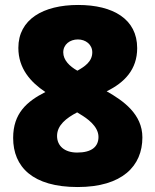

<svg xmlns="http://www.w3.org/2000/svg" viewBox="-20 -744 626 774"><path d="M295 -724C154 -724 54 -666 54 -551C54 -468 103 -413 163 -373C88 -335 33 -287 33 -188C33 -71 112 10 293 10C473 10 554 -75 554 -190C554 -284 477 -338 410 -376C482 -411 533 -464 533 -550C533 -667 436 -724 295 -724ZM294 -585C325 -585 352 -565 352 -533C352 -495 320 -475 292 -459C260 -477 235 -502 235 -533C235 -565 262 -585 294 -585ZM210 -196C210 -239 247 -268 291 -291L304 -283C329 -268 377 -236 377 -192C377 -153 350 -129 291 -129C240 -129 210 -156 210 -196Z"/></svg>

Font: Noto Sans Thai Looped Black
Style: Regular
Weight: 900
Designer: Sasikarn Vongin, Ben Mitchell
Foundry: The Fontpad Ltd
Version: Version 1.001